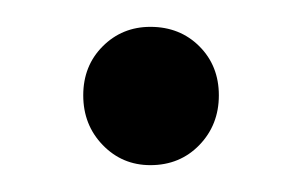

<svg xmlns="http://www.w3.org/2000/svg" viewBox="-20 -118 225 143"><path d="M92 5Q71 5 56.5 -10Q42 -25 42 -47Q42 -69 56.5 -83.5Q71 -98 92 -98Q114 -98 128.5 -83.5Q143 -69 143 -47Q143 -25 128.5 -10Q114 5 92 5Z"/></svg>

Font: DM Sans 18pt Light
Style: Regular
Weight: 300
Designer: Colophon Foundry, Jonny Pinhorn
Foundry: Colophon Foundry
Version: Version 4.004;gftools[0.9.30]